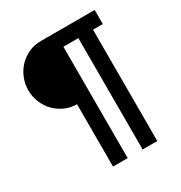

<svg xmlns="http://www.w3.org/2000/svg" viewBox="-194 -836 1058 1123"><g transform="rotate(-30 335.0 -274.5)"><path d="M243 -272Q200 -272 162.5 -289Q125 -306 97 -335Q69 -364 53 -402.5Q37 -441 37 -485Q37 -528 53 -567Q69 -606 97 -635Q125 -664 162.5 -681Q200 -698 243 -698H608V-603H542V149H443V-603H342V149H243Z"/></g></svg>

Font: IBM Plex Sans SmBld
Style: Regular
Weight: 600
Designer: Mike Abbink, Paul van der Laan, Pieter van Rosmalen
Foundry: Bold Monday
Version: Version 3.005